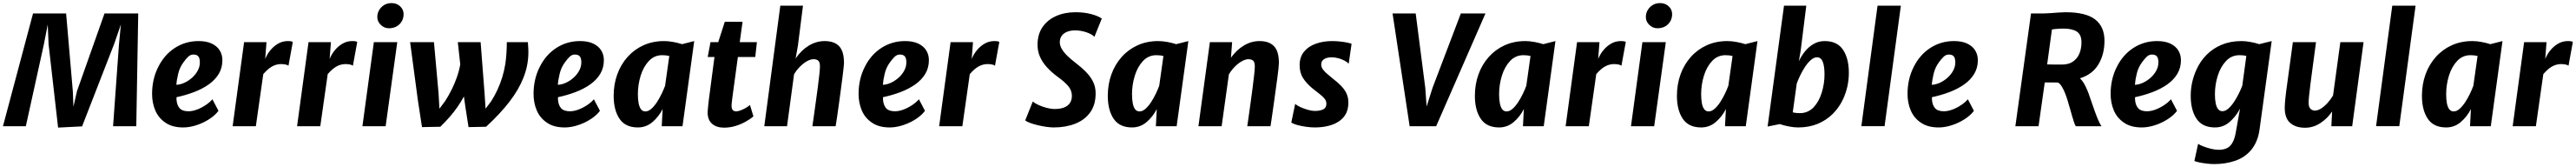

<svg xmlns="http://www.w3.org/2000/svg" viewBox="-25 -836 17090 1106"><path d="M519.6 1 360.4 9 297.2 -544.2 291.8 -673.8 266.2 -542.8 146.4 0H-5.3L194.2 -747H413.6L458.2 -231.9L462.3 -129.1L485.6 -231.9L668.4 -747H892.1L879.2 0H725.2L764.3 -541.3L777 -673.8L733.3 -547.2Z M1190.3 8Q1119.3 8 1073.9 -22.8Q1027.1 -53.8 1005.5 -104.2Q983.9 -154.6 984 -214.6Q984.2 -313.1 1025.4 -393.6Q1065.8 -474.1 1136 -519.1Q1206.2 -564 1292.4 -564Q1345.4 -564 1380.4 -547.2Q1415.4 -530.4 1433 -501.9Q1450.5 -473.3 1450.5 -437.5Q1450.5 -386.5 1426.3 -346.5Q1402 -306.6 1359.6 -276.7Q1317.2 -246.9 1262.2 -226.1Q1207.2 -205.3 1146 -192.3Q1146 -188.7 1146 -184.8Q1146 -181 1146 -177.7Q1148.3 -140.4 1166.4 -119.7Q1184.4 -99.1 1225.1 -99.1Q1252.2 -99.1 1282.5 -110.6Q1312.8 -122.1 1339.9 -140.3Q1367.1 -158.5 1384.2 -178.5L1424.5 -102.2Q1408.1 -79.9 1381.7 -59.9Q1355.2 -39.9 1322.9 -24.6Q1290.7 -9.3 1256.4 -0.6Q1222 8 1190.3 8ZM1145.2 -274.3Q1172 -275.7 1199.2 -288.2Q1226.5 -300.8 1249.7 -321.6Q1272.9 -342.4 1286.9 -368.4Q1301 -394.4 1301 -422.8Q1301 -450.5 1290.9 -462.6Q1280.7 -474.8 1258 -474.8Q1238.9 -474.8 1223.7 -460.4Q1208.6 -446.1 1192.3 -423.5Q1167.3 -389.8 1157.3 -347.8Q1147.2 -305.9 1145.2 -274.3Z M1672.5 0H1518.5L1594.5 -557H1743.1L1734.5 -445.4Q1746.2 -475.2 1768.1 -502.3Q1790 -529.5 1819.8 -546.8Q1849.6 -564 1884.6 -564Q1910.5 -564 1917.7 -558L1888.8 -400.2Q1884.5 -405.6 1870.4 -408.6Q1856.2 -411.6 1841.1 -411.6Q1817 -411.6 1796.1 -403.3Q1775.2 -395 1756.9 -380Q1738.7 -365 1721.8 -345.1Z M2100 0H1946L2022 -557H2170.6L2162 -445.4Q2173.7 -475.2 2195.6 -502.3Q2217.5 -529.5 2247.3 -546.8Q2277.1 -564 2312.1 -564Q2338 -564 2345.2 -558L2316.3 -400.2Q2312 -405.6 2297.9 -408.6Q2283.7 -411.6 2268.6 -411.6Q2244.5 -411.6 2223.6 -403.3Q2202.7 -395 2184.4 -380Q2166.2 -365 2149.3 -345.1Z M2533.6 0H2379.6L2455.5 -557H2610.8ZM2554.5 -648.9Q2525 -648.9 2501.7 -670.9Q2478.4 -692.9 2478.4 -722.7Q2478.4 -761 2505.5 -788.3Q2532.6 -815.5 2573.2 -815.5Q2606.8 -815.5 2629.8 -794.3Q2652.7 -773.1 2652.7 -742.9Q2652.7 -702.7 2625.8 -675.8Q2598.8 -648.9 2554.5 -648.9Z M2896.4 3.5 2774.8 5.8 2747.3 -173.5 2696 -557H2854.2L2884.8 -217.6L2890.6 -116.1L2928.7 -167Q2951.8 -203 2971.7 -242.7Q2991.5 -282.3 3006.3 -324.4Q3021.1 -366.4 3028.7 -409.3L3012.5 -557H3163.8L3190 -217.6L3196.6 -116.1L3234.4 -166.2Q3257 -201.7 3275.4 -241.3Q3293.8 -280.9 3307.1 -323.9Q3320.4 -366.8 3327.8 -412.9Q3332.5 -444.3 3335.2 -484.9Q3337.8 -525.5 3337.6 -557H3477.3Q3477.5 -548.6 3479.2 -529.2Q3480.8 -509.9 3480.7 -484.5Q3479.5 -401.7 3448.3 -322.3Q3417.1 -242.8 3355.2 -162.5Q3293.4 -82.2 3200 3.5L3083.6 5.8L3063.1 -125.4L3052.9 -197.2Q3033.4 -161.2 3011.2 -129.1Q2989 -97 2961.1 -64.7Q2933.2 -32.5 2896.4 3.5Z M3721.3 8Q3650.3 8 3604.9 -22.8Q3558.1 -53.8 3536.5 -104.2Q3514.9 -154.6 3515 -214.6Q3515.2 -313.1 3556.4 -393.6Q3596.8 -474.1 3667 -519.1Q3737.2 -564 3823.4 -564Q3876.4 -564 3911.4 -547.2Q3946.4 -530.4 3964 -501.9Q3981.5 -473.3 3981.5 -437.5Q3981.5 -386.5 3957.3 -346.5Q3933 -306.6 3890.6 -276.7Q3848.2 -246.9 3793.2 -226.1Q3738.2 -205.3 3677 -192.3Q3677 -188.7 3677 -184.8Q3677 -181 3677 -177.7Q3679.3 -140.4 3697.4 -119.7Q3715.4 -99.1 3756.1 -99.1Q3783.2 -99.1 3813.5 -110.6Q3843.8 -122.1 3870.9 -140.3Q3898.1 -158.5 3915.2 -178.5L3955.5 -102.2Q3939.1 -79.9 3912.7 -59.9Q3886.2 -39.9 3853.9 -24.6Q3821.7 -9.3 3787.4 -0.6Q3753 8 3721.3 8ZM3676.2 -274.3Q3703 -275.7 3730.2 -288.2Q3757.5 -300.8 3780.7 -321.6Q3803.9 -342.4 3817.9 -368.4Q3832 -394.4 3832 -422.8Q3832 -450.5 3821.9 -462.6Q3811.7 -474.8 3789 -474.8Q3769.9 -474.8 3754.7 -460.4Q3739.6 -446.1 3723.3 -423.5Q3698.3 -389.8 3688.3 -347.8Q3678.2 -305.9 3676.2 -274.3Z M4207.3 8Q4124.1 8 4085.3 -49.5Q4046.5 -106.9 4046.5 -201.5Q4046.5 -277.5 4070.3 -343.3Q4094.2 -409.1 4138.5 -458.7Q4182.9 -508.4 4244.4 -536.2Q4305.8 -564 4381.3 -564Q4409.5 -564 4442 -558Q4474.6 -551.9 4500.3 -543.5L4581 -564L4503.3 0H4365.5L4371.4 -113.7Q4345.5 -62.8 4303.7 -27.4Q4261.9 8 4207.3 8ZM4257.1 -98.1Q4277.1 -98.1 4296.6 -115.5Q4316.1 -132.8 4333.6 -159.4Q4351.1 -186.1 4365 -215.2Q4379 -244.4 4387.7 -268.1L4415.6 -465.1Q4396.3 -470.5 4368.7 -470.5Q4316.3 -470.5 4280.3 -432.4Q4243.9 -393.9 4225.5 -334.3Q4207.2 -274.7 4207.2 -212.1Q4207.2 -177.8 4212.1 -152.1Q4217.1 -126.3 4228 -112.2Q4239 -98.1 4257.1 -98.1Z M4778.4 9.4Q4728.7 9.4 4699.4 -16.3Q4670 -42 4670 -91.1Q4670 -96.2 4671.3 -111.1Q4672.6 -126.1 4674.5 -145.1Q4676.5 -164 4678.8 -181.6L4715.3 -458.3H4670.4L4689 -557H4740.3L4783.8 -691.6H4901.7L4883 -557H4996.9L4985.9 -458.3H4870.6Q4859.6 -377 4852.1 -322.1Q4844.6 -267.2 4839.9 -233Q4835.1 -198.8 4832.8 -179.7Q4830.5 -160.5 4829.6 -151.2Q4828.7 -141.9 4828.7 -135.8Q4828.7 -118.9 4835.3 -108.8Q4842 -98.7 4860.9 -98.7Q4871.6 -98.7 4888.5 -105Q4905.5 -111.3 4922.7 -121Q4939.8 -130.8 4950.8 -140.8L4973.8 -65.4Q4951.6 -46.3 4920.6 -29.3Q4889.7 -12.3 4853.3 -1.4Q4816.9 9.4 4778.4 9.4Z M5196.8 0H5045.9L5152.2 -798.5H5302.6L5269 -533.9L5253.8 -448.6Q5289.7 -502.2 5339.9 -533.1Q5390.1 -564 5446.6 -564Q5509.7 -564 5542.2 -530.3Q5574.7 -496.6 5574.7 -418.5Q5574.7 -412.1 5572 -386.7Q5569.3 -361.2 5564.5 -323.2Q5559.7 -285.2 5553.7 -240.7Q5547.7 -196.3 5541.5 -151.3Q5535.2 -106.4 5529.6 -66.9Q5523.9 -27.3 5519.3 0H5365Q5369.6 -32.4 5373.8 -61.3Q5377.9 -90.1 5381.5 -116.3Q5385.1 -142.5 5388.5 -166.7Q5391.9 -190.8 5394.9 -213.7Q5398 -236.6 5401.1 -259.2Q5407.4 -309.2 5411.1 -342.3Q5414.8 -375.3 5415.1 -393.5Q5415.8 -422 5405.3 -432.9Q5394.9 -443.9 5372.4 -443.9Q5352.3 -443.9 5328.1 -430.1Q5303.9 -416.2 5281.4 -393.4Q5258.9 -370.6 5243.4 -343.9Z M5877.8 8Q5806.8 8 5761.4 -22.8Q5714.6 -53.8 5693 -104.2Q5671.4 -154.6 5671.5 -214.6Q5671.7 -313.1 5712.9 -393.6Q5753.3 -474.1 5823.5 -519.1Q5893.7 -564 5979.9 -564Q6032.9 -564 6067.9 -547.2Q6102.9 -530.4 6120.5 -501.9Q6138 -473.3 6138 -437.5Q6138 -386.5 6113.8 -346.5Q6089.5 -306.6 6047.1 -276.7Q6004.7 -246.9 5949.7 -226.1Q5894.7 -205.3 5833.5 -192.3Q5833.5 -188.7 5833.5 -184.8Q5833.5 -181 5833.5 -177.7Q5835.8 -140.4 5853.9 -119.7Q5871.9 -99.1 5912.6 -99.1Q5939.7 -99.1 5970 -110.6Q6000.3 -122.1 6027.4 -140.3Q6054.6 -158.5 6071.7 -178.5L6112 -102.2Q6095.6 -79.9 6069.2 -59.9Q6042.7 -39.9 6010.4 -24.6Q5978.2 -9.3 5943.9 -0.6Q5909.5 8 5877.8 8ZM5832.7 -274.3Q5859.5 -275.7 5886.7 -288.2Q5914 -300.8 5937.2 -321.6Q5960.4 -342.4 5974.4 -368.4Q5988.5 -394.4 5988.5 -422.8Q5988.5 -450.5 5978.4 -462.6Q5968.2 -474.8 5945.5 -474.8Q5926.4 -474.8 5911.2 -460.4Q5896.1 -446.1 5879.8 -423.5Q5854.8 -389.8 5844.8 -347.8Q5834.7 -305.9 5832.7 -274.3Z M6360 0H6206L6282 -557H6430.6L6422 -445.4Q6433.7 -475.2 6455.6 -502.3Q6477.5 -529.5 6507.3 -546.8Q6537.1 -564 6572.1 -564Q6598 -564 6605.2 -558L6576.3 -400.2Q6572 -405.6 6557.9 -408.6Q6543.7 -411.6 6528.6 -411.6Q6504.5 -411.6 6483.6 -403.3Q6462.7 -395 6444.4 -380Q6426.2 -365 6409.3 -345.1Z M6966.3 8Q6945 8 6917 4Q6889 0 6860.8 -6.7Q6832.6 -13.3 6810 -21.7Q6787.4 -30 6777.1 -38.5L6827.2 -163.5Q6841.9 -151.3 6867.1 -139.9Q6892.3 -128.6 6920.6 -121.4Q6949 -114.2 6972.8 -114.2Q7010.4 -114.2 7035.7 -124.4Q7061.1 -134.6 7073.9 -154.1Q7086.7 -173.5 7086.7 -201.3Q7086.7 -236.7 7063 -265.2Q7039.4 -293.6 6991.1 -328.3Q6952.2 -357 6922.4 -389.2Q6892.5 -421.4 6875.7 -458.5Q6858.8 -495.7 6858.8 -539.1Q6858.8 -608.5 6892 -656.7Q6925.2 -704.8 6982.3 -729.9Q7039.4 -755 7111.2 -755Q7169.9 -755 7216.5 -742.2Q7263.1 -729.5 7285.1 -713L7236.3 -592.2Q7218.4 -610.6 7181.5 -622.7Q7144.6 -634.8 7109.2 -634.8Q7077.7 -634.8 7054.8 -625.5Q7031.9 -616.3 7019.4 -599.1Q7007 -581.9 7006.5 -557.9Q7006.4 -534 7020.1 -511.2Q7033.7 -488.5 7056.1 -466.8Q7078.4 -445.1 7104.8 -424.8Q7147 -392.9 7178.4 -361.4Q7209.9 -329.9 7227.1 -295.1Q7244.3 -260.3 7244.3 -218.2Q7244.3 -141 7207.7 -91Q7171 -40.9 7108.1 -16.5Q7045.2 8 6966.3 8Z M7485.8 8Q7402.6 8 7363.8 -49.5Q7325 -106.9 7325 -201.5Q7325 -277.5 7348.8 -343.3Q7372.7 -409.1 7417 -458.7Q7461.4 -508.4 7522.9 -536.2Q7584.3 -564 7659.8 -564Q7688 -564 7720.5 -558Q7753.1 -551.9 7778.8 -543.5L7859.5 -564L7781.8 0H7644L7649.9 -113.7Q7624 -62.8 7582.2 -27.4Q7540.4 8 7485.8 8ZM7535.6 -98.1Q7555.6 -98.1 7575.1 -115.5Q7594.6 -132.8 7612.1 -159.4Q7629.6 -186.1 7643.5 -215.2Q7657.5 -244.4 7666.2 -268.1L7694.1 -465.1Q7674.8 -470.5 7647.2 -470.5Q7594.8 -470.5 7558.8 -432.4Q7522.4 -393.9 7504 -334.3Q7485.7 -274.7 7485.7 -212.1Q7485.7 -177.8 7490.6 -152.1Q7495.6 -126.3 7506.5 -112.2Q7517.5 -98.1 7535.6 -98.1Z M8080.3 0H7926.3L8002.3 -557H8149.9L8142 -453.9Q8178.7 -505 8227.7 -534.5Q8276.6 -564 8331.9 -564Q8395 -564 8427.6 -530.3Q8460.2 -496.6 8460.2 -418.5Q8460.2 -407.4 8457.3 -380.4Q8454.3 -353.3 8449.7 -318.8Q8445 -284.2 8440.2 -250.2Q8438.7 -239.4 8435.5 -215.9Q8432.3 -192.4 8428.1 -161.9Q8423.8 -131.5 8419.3 -100Q8414.8 -68.6 8410.9 -42.2Q8406.9 -15.8 8404.5 0H8250.3Q8256.2 -39.4 8261.9 -80.3Q8267.7 -121.2 8273.5 -163.6Q8279.3 -206 8285.1 -249.5Q8292 -303.6 8296 -339.1Q8299.9 -374.6 8300.3 -393.5Q8301 -422 8290.6 -432.9Q8280.2 -443.9 8257.6 -443.9Q8242.4 -443.9 8224.8 -436Q8207.1 -428 8189.5 -414Q8171.8 -399.9 8155.9 -381.7Q8140 -363.5 8128.3 -343.3Z M8699.9 8Q8671.2 8 8639 3.4Q8606.8 -1.2 8580.5 -8.6Q8554.2 -16.1 8542.5 -24.6L8568.2 -148.2Q8580.3 -137 8603.9 -126.3Q8627.5 -115.6 8653.5 -108.4Q8679.5 -101.3 8698.2 -101.3Q8733.3 -101.3 8754.3 -111.9Q8775.3 -122.5 8775.3 -148.7Q8775.3 -166.2 8764.8 -180.4Q8754.3 -194.6 8733 -211.3Q8711.8 -228 8679.5 -253.4Q8642.1 -285.1 8619.9 -319.8Q8597.8 -354.6 8597.8 -404.6Q8597.8 -458.7 8627.3 -494.2Q8656.9 -529.7 8705.9 -546.8Q8754.8 -564 8813.6 -564Q8838.7 -564 8865 -561.2Q8891.3 -558.5 8912.4 -554.2Q8933.4 -550 8942.4 -545.8L8923.4 -414.2Q8914.2 -424.4 8895.9 -434.2Q8877.7 -444 8855.3 -450.2Q8832.8 -456.4 8810.7 -456.4Q8777.8 -456.4 8759.3 -443.9Q8740.9 -431.4 8740.9 -409.8Q8740.9 -390.3 8754.1 -373.7Q8767.3 -357 8785.9 -342.3Q8804.6 -327.7 8820.7 -313.2Q8851.4 -290 8874 -266.4Q8896.6 -242.9 8908.9 -216.3Q8921.1 -189.8 8921.1 -157.5Q8921.1 -98.4 8891 -62Q8860.8 -25.5 8810.6 -8.8Q8760.4 8 8699.9 8Z M9503.5 0H9327.7L9214.3 -747H9367.8L9431.4 -253.8L9440.3 -130.8L9479.4 -253.8L9667.4 -747H9830.8Z M9921.3 8Q9838.1 8 9799.3 -49.5Q9760.5 -106.9 9760.5 -201.5Q9760.5 -277.5 9784.3 -343.3Q9808.2 -409.1 9852.5 -458.7Q9896.9 -508.4 9958.4 -536.2Q10019.8 -564 10095.3 -564Q10123.5 -564 10156 -558Q10188.6 -551.9 10214.3 -543.5L10295 -564L10217.3 0H10079.5L10085.4 -113.7Q10059.5 -62.8 10017.7 -27.4Q9975.9 8 9921.3 8ZM9971.1 -98.1Q9991.1 -98.1 10010.6 -115.5Q10030.1 -132.8 10047.6 -159.4Q10065.1 -186.1 10079 -215.2Q10093 -244.4 10101.7 -268.1L10129.6 -465.1Q10110.3 -470.5 10082.7 -470.5Q10030.3 -470.5 9994.3 -432.4Q9957.9 -393.9 9939.5 -334.3Q9921.2 -274.7 9921.2 -212.1Q9921.2 -177.8 9926.1 -152.1Q9931.1 -126.3 9942 -112.2Q9953 -98.1 9971.1 -98.1Z M10516.5 0H10362.5L10438.5 -557H10587.1L10578.5 -445.4Q10590.2 -475.2 10612.1 -502.3Q10634 -529.5 10663.8 -546.8Q10693.6 -564 10728.6 -564Q10754.5 -564 10761.7 -558L10732.8 -400.2Q10728.5 -405.6 10714.4 -408.6Q10700.2 -411.6 10685.1 -411.6Q10661 -411.6 10640.1 -403.3Q10619.2 -395 10600.9 -380Q10582.7 -365 10565.8 -345.1Z M10950.1 0H10796.1L10872 -557H11027.3ZM10971 -648.9Q10941.5 -648.9 10918.2 -670.9Q10894.9 -692.9 10894.9 -722.7Q10894.9 -761 10922 -788.3Q10949.1 -815.5 10989.7 -815.5Q11023.3 -815.5 11046.3 -794.3Q11069.2 -773.1 11069.2 -742.9Q11069.2 -702.7 11042.3 -675.8Q11015.3 -648.9 10971 -648.9Z M11261.8 8Q11178.6 8 11139.8 -49.5Q11101 -106.9 11101 -201.5Q11101 -277.5 11124.8 -343.3Q11148.7 -409.1 11193 -458.7Q11237.4 -508.4 11298.9 -536.2Q11360.3 -564 11435.8 -564Q11464 -564 11496.5 -558Q11529.1 -551.9 11554.8 -543.5L11635.5 -564L11557.8 0H11420L11425.9 -113.7Q11400 -62.8 11358.2 -27.4Q11316.4 8 11261.8 8ZM11311.6 -98.1Q11331.6 -98.1 11351.1 -115.5Q11370.6 -132.8 11388.1 -159.4Q11405.6 -186.1 11419.5 -215.2Q11433.5 -244.4 11442.2 -268.1L11470.1 -465.1Q11450.8 -470.5 11423.2 -470.5Q11370.8 -470.5 11334.8 -432.4Q11298.4 -393.9 11280 -334.3Q11261.7 -274.7 11261.7 -212.1Q11261.7 -177.8 11266.6 -152.1Q11271.6 -126.3 11282.5 -112.2Q11293.5 -98.1 11311.6 -98.1Z M11904.8 8Q11876.9 8 11842.8 1.3Q11808.6 -5.4 11783.6 -14.2L11702.6 2L11811.5 -798.5H11959.3L11921.7 -498.1L11909.8 -430Q11926.9 -466.7 11952 -497.2Q11977.1 -527.6 12009.5 -545.8Q12041.9 -564 12081 -564Q12164.7 -564 12203.2 -506.1Q12241.7 -448.2 12241.7 -354Q12241.7 -262.9 12203.9 -180.6Q12178.3 -125.3 12135.8 -82.7Q12093.3 -40.1 12035.3 -16Q11977.3 8 11904.8 8ZM11917.6 -86.7Q11969.5 -86.7 12007.2 -124.6Q12043.2 -162.6 12061.7 -222.1Q12080.2 -281.6 12080.2 -342.8Q12080.2 -396.4 12068.7 -426.5Q12057.1 -456.5 12030.4 -456.5Q12009.7 -456.5 11988.9 -438Q11968.2 -419.5 11949.9 -391.6Q11931.7 -363.7 11917.7 -334.1Q11903.7 -304.5 11895.9 -282.3L11869.5 -91.8Q11888.5 -86.7 11917.6 -86.7Z M12478.7 -0.5H12324.7L12432.1 -798.5H12586.8Z M12837.3 8Q12766.3 8 12720.9 -22.8Q12674.1 -53.8 12652.5 -104.2Q12630.9 -154.6 12631 -214.6Q12631.2 -313.1 12672.4 -393.6Q12712.8 -474.1 12783 -519.1Q12853.2 -564 12939.4 -564Q12992.4 -564 13027.4 -547.2Q13062.4 -530.4 13080 -501.9Q13097.5 -473.3 13097.5 -437.5Q13097.5 -386.5 13073.3 -346.5Q13049 -306.6 13006.6 -276.7Q12964.2 -246.9 12909.2 -226.1Q12854.2 -205.3 12793 -192.3Q12793 -188.7 12793 -184.8Q12793 -181 12793 -177.7Q12795.3 -140.4 12813.4 -119.7Q12831.4 -99.1 12872.1 -99.1Q12899.2 -99.1 12929.5 -110.6Q12959.8 -122.1 12986.9 -140.3Q13014.1 -158.5 13031.2 -178.5L13071.5 -102.2Q13055.1 -79.9 13028.7 -59.9Q13002.2 -39.9 12969.9 -24.6Q12937.7 -9.3 12903.4 -0.6Q12869 8 12837.3 8ZM12792.2 -274.3Q12819 -275.7 12846.2 -288.2Q12873.5 -300.8 12896.7 -321.6Q12919.9 -342.4 12933.9 -368.4Q12948 -394.4 12948 -422.8Q12948 -450.5 12937.9 -462.6Q12927.7 -474.8 12905 -474.8Q12885.9 -474.8 12870.7 -460.4Q12855.6 -446.1 12839.3 -423.5Q12814.3 -389.8 12804.3 -347.8Q12794.2 -305.9 12792.2 -274.3Z M13500.2 0H13346.5L13450.4 -747H13536.1Q13552 -747 13578.8 -749Q13605.6 -751 13633.3 -753Q13661 -755 13679.7 -755Q13813.6 -755 13875.7 -707.3Q13937.7 -659.6 13937.7 -566Q13937.7 -476.1 13897.5 -409.5Q13857.3 -342.8 13775 -317.5Q13788.2 -305.7 13800.3 -285.8Q13812.3 -265.8 13823.1 -240.1Q13833.9 -214.3 13843.2 -185.4Q13858.5 -140.8 13871.5 -104.5Q13884.5 -68.2 13895.9 -41.7Q13907.2 -15.3 13917.8 0H13747.3Q13742.2 -7.6 13735.8 -26.1Q13729.5 -44.6 13722.9 -67.6Q13716.2 -90.6 13710.2 -112.5Q13704.1 -134.3 13699.3 -149Q13693.2 -171.9 13684.7 -196.3Q13676.2 -220.8 13666.1 -241.8Q13655.9 -262.9 13645.2 -276.1Q13634.5 -289.2 13623.6 -289.7L13541.5 -289.8ZM13656.1 -408.5Q13700.8 -408.5 13729.5 -428.7Q13758.1 -448.9 13771.8 -482.5Q13785.5 -516.1 13785 -556.3Q13784.9 -606.8 13754.4 -626.7Q13724 -646.7 13664.9 -646.7Q13652.9 -646.7 13638.2 -645.9Q13623.5 -645.2 13610.3 -643.8Q13597.2 -642.4 13589.1 -640.9L13557.4 -409.5Q13570.4 -409 13595 -408.7Q13619.6 -408.5 13656.1 -408.5Z M14184.8 8Q14113.8 8 14068.4 -22.8Q14021.6 -53.8 14000 -104.2Q13978.4 -154.6 13978.5 -214.6Q13978.7 -313.1 14019.9 -393.6Q14060.3 -474.1 14130.5 -519.1Q14200.7 -564 14286.9 -564Q14339.9 -564 14374.9 -547.2Q14409.9 -530.4 14427.5 -501.9Q14445 -473.3 14445 -437.5Q14445 -386.5 14420.8 -346.5Q14396.5 -306.6 14354.1 -276.7Q14311.7 -246.9 14256.7 -226.1Q14201.7 -205.3 14140.5 -192.3Q14140.5 -188.7 14140.5 -184.8Q14140.5 -181 14140.5 -177.7Q14142.8 -140.4 14160.9 -119.7Q14178.9 -99.1 14219.6 -99.1Q14246.7 -99.1 14277 -110.6Q14307.3 -122.1 14334.4 -140.3Q14361.6 -158.5 14378.7 -178.5L14419 -102.2Q14402.6 -79.9 14376.2 -59.9Q14349.7 -39.9 14317.4 -24.6Q14285.2 -9.3 14250.9 -0.6Q14216.5 8 14184.8 8ZM14139.7 -274.3Q14166.5 -275.7 14193.7 -288.2Q14221 -300.8 14244.2 -321.6Q14267.4 -342.4 14281.4 -368.4Q14295.5 -394.4 14295.5 -422.8Q14295.5 -450.5 14285.4 -462.6Q14275.2 -474.8 14252.5 -474.8Q14233.4 -474.8 14218.2 -460.4Q14203.1 -446.1 14186.8 -423.5Q14161.8 -389.8 14151.8 -347.8Q14141.7 -305.9 14139.7 -274.3Z M14666 250.6Q14643.8 250.6 14617 247.5Q14590.2 244.4 14567.4 239.7Q14544.7 234.9 14534.3 229.8L14559 116.6Q14570.2 124.5 14593.8 133.6Q14617.3 142.8 14644.8 149.4Q14672.3 156.1 14695.4 156.1Q14747.1 156.1 14772.6 128.5Q14798.1 101 14807.8 47L14837 -116.7Q14810.5 -65.3 14768.5 -28.7Q14726.5 8 14670.5 8Q14587.3 8 14548.6 -49.5Q14509.9 -106.9 14509.9 -201.5Q14509.9 -292.6 14548.5 -376Q14573.7 -431.5 14616.2 -474Q14658.6 -516.4 14716.6 -540.2Q14774.7 -564 14845.9 -564Q14874.2 -564 14906.8 -558Q14939.4 -551.9 14964.3 -543.5L15047.2 -564L14966.5 21.9Q14960.8 64.1 14946.4 98Q14932 131.9 14910.4 157.8Q14867.7 207.7 14803.9 229.1Q14740.1 250.6 14666 250.6ZM14720.3 -99.6Q14739.9 -99.6 14759.4 -116.8Q14779 -133.9 14796.8 -160.6Q14814.6 -187.3 14828.8 -216.1Q14843.1 -244.9 14852 -268.7L14879 -465.9Q14869.1 -468.3 14857.6 -469.4Q14846.2 -470.5 14833.1 -470.5Q14780.9 -470.5 14744.6 -432.4Q14707.9 -393.9 14689.2 -334.2Q14670.5 -274.6 14670.5 -212.1Q14670.5 -177 14675.6 -151.8Q14680.8 -126.6 14691.7 -113.1Q14702.6 -99.6 14720.3 -99.6Z M15268.5 10Q15207 10 15170.3 -21.5Q15133.7 -53 15133.7 -121.8Q15133.7 -145.3 15137.8 -184.7Q15141.8 -224 15149.6 -278.2Q15155.6 -322.4 15162.1 -369.5Q15168.5 -416.7 15175.1 -464.2Q15181.6 -511.7 15187.7 -557H15341.2Q15338.3 -535.3 15334.7 -508Q15331 -480.7 15327 -450.6Q15322.9 -420.5 15318.8 -389.8Q15314.7 -359.2 15310.9 -330.1Q15307.1 -301.1 15303.9 -276.5Q15298 -230.6 15295 -200.5Q15292 -170.3 15292 -155.9Q15292 -129.5 15303.3 -116.7Q15314.7 -103.8 15334.2 -103.8Q15353.2 -103.8 15374.5 -117.1Q15395.8 -130.4 15416.5 -152.9Q15437.3 -175.5 15454.2 -203.5L15502.7 -557H15656.7L15581.2 0H15443L15448 -97.7Q15417.3 -51.8 15370.2 -20.9Q15323.1 10 15268.5 10Z M15893.7 -0.5H15739.7L15847.1 -798.5H16001.8Z M16204.8 8Q16121.6 8 16082.8 -49.5Q16044 -106.9 16044 -201.5Q16044 -277.5 16067.8 -343.3Q16091.7 -409.1 16136 -458.7Q16180.4 -508.4 16241.9 -536.2Q16303.3 -564 16378.8 -564Q16407 -564 16439.5 -558Q16472.1 -551.9 16497.8 -543.5L16578.5 -564L16500.8 0H16363L16368.9 -113.7Q16343 -62.8 16301.2 -27.4Q16259.4 8 16204.8 8ZM16254.6 -98.1Q16274.6 -98.1 16294.1 -115.5Q16313.6 -132.8 16331.1 -159.4Q16348.6 -186.1 16362.5 -215.2Q16376.5 -244.4 16385.2 -268.1L16413.1 -465.1Q16393.8 -470.5 16366.2 -470.5Q16313.8 -470.5 16277.8 -432.4Q16241.4 -393.9 16223 -334.3Q16204.7 -274.7 16204.7 -212.1Q16204.7 -177.8 16209.6 -152.1Q16214.6 -126.3 16225.5 -112.2Q16236.5 -98.1 16254.6 -98.1Z M16800 0H16646L16722 -557H16870.6L16862 -445.4Q16873.7 -475.2 16895.6 -502.3Q16917.5 -529.5 16947.3 -546.8Q16977.1 -564 17012.1 -564Q17038 -564 17045.2 -558L17016.3 -400.2Q17012 -405.6 16997.9 -408.6Q16983.7 -411.6 16968.6 -411.6Q16944.5 -411.6 16923.6 -403.3Q16902.7 -395 16884.4 -380Q16866.2 -365 16849.3 -345.1Z"/></svg>

Font: Merriweather Sans Variable Regular
Style: Italic
Weight: 300
Italic angle: -8°
Designer: Eben Sorkin
Foundry: Eben Sorkin
Version: Version 2.001